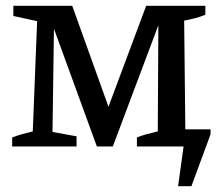

<svg xmlns="http://www.w3.org/2000/svg" viewBox="-20 -505 764 662"><path d="M594 137 613 0H452V-31Q469 -38 486.5 -42.5Q504 -47 524 -52L526 -418L369 0H314L166 -406L161 -50L244 -35V0H22V-31Q40 -38 58 -43Q76 -48 93 -52L108 -432L26 -450V-485H229L354 -137L484 -485H688V-454Q670 -447 653.5 -442.5Q637 -438 615 -434L619 -59H706V-42L640 137Z"/></svg>

Font: Piazzolla Medium
Style: Regular
Weight: 500
Designer: Juan Pablo del Peral
Foundry: Huerta Tipografica
Version: Version 1.330